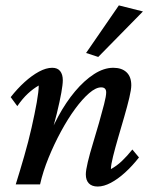

<svg xmlns="http://www.w3.org/2000/svg" viewBox="-20 -681 563 709"><path d="M340.8 7.8Q319.3 7.8 308.1 -3.9Q296.9 -15.6 296.9 -37.1Q296.9 -51.8 304.2 -82.5Q311.5 -113.3 323.2 -151.4Q335 -189.5 345.7 -227.5Q356.4 -265.6 364.3 -295.9Q372.1 -326.2 372.1 -339.8Q372.1 -358.4 353.5 -358.4Q334 -358.4 309.1 -336.9Q284.2 -315.4 257.3 -278.8Q230.5 -242.2 205.1 -195.3Q179.7 -148.4 159.2 -98.1Q138.7 -47.9 127.9 0H38.1Q53.7 -49.8 69.3 -104Q85 -158.2 96.7 -210Q108.4 -261.7 115.7 -302.7Q123 -343.8 123 -365.2Q102.5 -353.5 83 -335.4Q63.5 -317.4 43.9 -289.1L19.5 -322.3Q43.9 -353.5 70.8 -377.9Q97.7 -402.3 124 -416.5Q150.4 -430.7 172.9 -430.7Q192.4 -430.7 202.1 -418.5Q211.9 -406.2 211.9 -384.8Q211.9 -369.1 206.5 -338.9Q201.2 -308.6 189.5 -260.7Q177.7 -212.9 157.2 -142.6H147.5Q167 -199.2 195.3 -251.5Q223.6 -303.7 257.3 -343.8Q291 -383.8 327.1 -407.2Q363.3 -430.7 398.4 -430.7Q429.7 -430.7 447.3 -414.1Q464.8 -397.5 464.8 -366.2Q464.8 -350.6 457.5 -319.8Q450.2 -289.1 439 -250.5Q427.7 -211.9 416.5 -173.3Q405.3 -134.8 397.5 -103.5Q389.6 -72.3 389.6 -56.6Q411.1 -68.4 430.2 -86.4Q449.2 -104.5 468.8 -128.9L493.2 -99.6Q468.8 -68.4 441.9 -43.9Q415 -19.5 389.2 -5.9Q363.3 7.8 340.8 7.8ZM342.8 -470.7 297.9 -485.4 418.9 -661.1 507.8 -638.7Z"/></svg>

Font: Crimson Pro Medium
Style: Italic
Weight: 500
Italic angle: -12°
Designer: Jacques Le Bailly
Foundry: Baron von Fonthausen
Version: Version 1.003